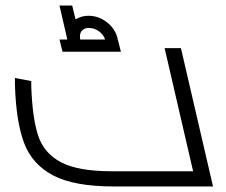

<svg xmlns="http://www.w3.org/2000/svg" viewBox="-20 -674 817 694"><path d="M750 0H392Q248 0 172 -40Q96 -80 67 -157.5Q38 -235 34 -367V-392L93 -381V-362Q97 -247 118 -183.5Q139 -120 200.5 -87.5Q262 -55 384 -55H678L575 -500H634ZM417 -487H206L195 -531H223L222 -537L195 -654H241L253 -604Q274 -617 300 -617Q336 -617 366.5 -593.5Q397 -570 406 -532L399 -531H406ZM269 -543Q269 -536 270 -532H269L270 -531H360Q354 -549 337.5 -561Q321 -573 301 -573Q287 -573 278 -565Q269 -557 269 -543Z"/></svg>

Font: Cairo Light
Style: Italic
Weight: 300
Italic angle: -13°
Designer: Mohamed Gaber, Accademia di Belle Arti di Urbino and others
Foundry: Kief Type Foundry, Accademia di Belle Arti di Urbino and others
Version: Version 3.011